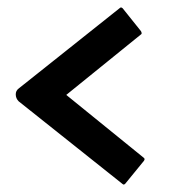

<svg xmlns="http://www.w3.org/2000/svg" viewBox="-20 -611 466 512"><path d="M307.1 -120.1 29.8 -340.8Q22 -348.6 22 -359.4Q22 -369.1 29.8 -375L299.8 -589.8Q302.7 -592.8 307.1 -588.9L356 -527.8Q358.9 -522 356.9 -520L156.7 -357.9L363.8 -189.9Q367.2 -187 363.8 -182.1L314 -121.1Q310.1 -117.2 307.1 -120.1Z"/></svg>

Font: Bayon
Style: Regular
Weight: 400
Designer: Danh Hong
Version: Version 8.001; ttfautohint (v1.8.3)